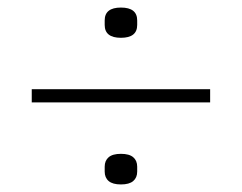

<svg xmlns="http://www.w3.org/2000/svg" viewBox="-20 -559 640 508"><path d="M257 -493V-505Q257 -539 300 -539Q343 -539 343 -505V-493Q343 -459 300 -459Q257 -459 257 -493ZM536 -288H64V-323H536ZM257 -105V-118Q257 -134 267.5 -143Q278 -152 300 -152Q322 -152 332.5 -143Q343 -134 343 -118V-105Q343 -89 332.5 -80Q322 -71 300 -71Q278 -71 267.5 -80Q257 -89 257 -105Z"/></svg>

Font: Anuphan ExtraLight
Style: Regular
Weight: 200
Designer: Cadson Demak
Version: Version 3.001